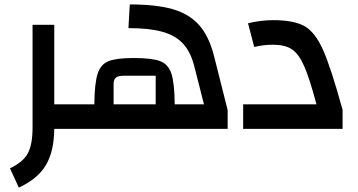

<svg xmlns="http://www.w3.org/2000/svg" viewBox="-20 -582 1617 867"><path d="M337 0H225Q224 102 187 164Q150 226 65 265L25 178Q83 151 105 111.5Q127 72 127 -6V-470H225V-111H337Z M1008 -85V0H297V-111H406Q407 -207 421 -249.5Q435 -292 470.5 -306Q506 -320 584 -320Q666 -320 703 -306Q740 -292 754 -249.5Q768 -207 769 -111H901L856 -288Q839 -351 804.5 -387Q770 -423 711.5 -439Q653 -455 560 -455L566 -562Q684 -562 758.5 -541Q833 -520 878.5 -469.5Q924 -419 947 -327ZM493 -111H683V-240H539Q514 -240 503.5 -231.5Q493 -223 493 -203Z M1078 -111H1409Q1378 -228 1353.5 -283.5Q1329 -339 1298 -359.5Q1267 -380 1213 -380Q1170 -380 1128 -370L1100 -477Q1158 -491 1213 -491Q1307 -491 1355 -464Q1403 -437 1439 -356Q1475 -275 1527 -86V0H1078Z"/></svg>

Font: Changa Medium
Style: Regular
Weight: 500
Designer: Eduardo Rodriguez Tunni
Foundry: Eduardo Rodriguez Tunni
Version: Version 2.002; ttfautohint (v1.5) -l 8 -r 50 -G 150 -x 14 -H